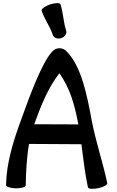

<svg xmlns="http://www.w3.org/2000/svg" viewBox="-20 -1167 736 1210"><path d="M242 -1100C260 -1046 296 -1000 313 -946C320 -928 343 -919 366 -927C389 -934 403 -955 397 -974C379 -1028 379 -1086 361 -1140C358 -1150 328 -1150 295 -1139C263 -1128 239 -1110 242 -1100ZM142 1C144 -86 148 -174 163 -260L493 -258C505 -167 515 -76 534 13C536 24 565 26 599 19C633 12 658 -2 656 -13C628 -146 583 -275 558 -408C529 -564 494 -749 399 -844C388 -856 372 -863 355 -863C338 -863 322 -856 311 -844C247 -780 168 -565 114 -415C65 -281 21 -144 18 -1C17 9 45 19 80 20C114 20 142 12 142 1ZM196 -385C237 -497 280 -610 354 -705C421 -614 451 -503 472 -392C473 -389 473 -386 474 -383L196 -384Z"/></svg>

Font: Nupuram
Style: Bold
Weight: 700
Designer: Santhosh Thottingal (santhosh.thottingal@gmail.com)
Foundry: SMC
Version: Version 1.000